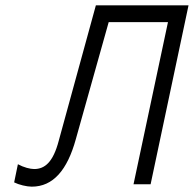

<svg xmlns="http://www.w3.org/2000/svg" viewBox="-20 -690 726 719"><path d="M339 -670 200 -163C179 -83 148 -57 108 -57C93 -57 69 -63 47 -75L33 -7C51 2 80 9 99 9C179 9 232 -53 264 -169L387 -607H609L480 0H544L686 -670Z"/></svg>

Font: LT Wave Mono Light
Style: Italic
Weight: 300
Designer: Daniel Lyons
Version: Version 2.5 (Glyphs App)